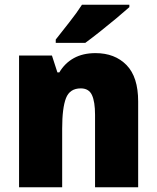

<svg xmlns="http://www.w3.org/2000/svg" viewBox="-20 -786 658 806"><path d="M381 -563Q462 -563 511 -513Q560 -463 560 -360V0H379V-304Q379 -359 366 -387Q353 -415 319 -415Q273 -415 257 -374Q241 -333 241 -246V0H60V-553H198L221 -482H229Q252 -521 290 -542Q328 -563 381 -563ZM523 -756Q503 -738 469.5 -710Q436 -682 400 -653.5Q364 -625 338 -606H214V-620Q239 -652 271 -692.5Q303 -733 324 -766H523Z"/></svg>

Font: Noto Sans Myanmar UI SemiCondensed Black
Style: Regular
Weight: 900
Width: 4
Designer: Monotype Design Team
Foundry: Monotype Imaging Inc.
Version: Version 2.103; ttfautohint (v1.8.4.7-5d5b)